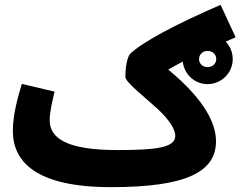

<svg xmlns="http://www.w3.org/2000/svg" viewBox="-20 -751 992 792"><path d="M438 21C742 21 871 -39 871 -168C871 -233 835 -331 674 -464C692 -474 712 -486 734 -497C739 -445 783 -404 836 -404C894 -404 940 -451 940 -507C940 -535 929 -561 911 -579C924 -585 937 -591 952 -597L890 -731C706 -652 564 -575 518 -530C503 -516 497 -464 497 -434C497 -413 569 -357 630 -302C678 -257 703 -218 703 -191C703 -142 626 -132 464 -132C255 -132 185 -181 185 -255C185 -290 196 -334 205 -373L70 -405C55 -354 33 -281 33 -211C33 -84 128 21 438 21ZM836 -474C817 -474 801 -488 801 -507C801 -527 817 -541 836 -541C856 -541 872 -528 872 -507C872 -488 856 -474 836 -474Z"/></svg>

Font: Noto Sans Arabic UI XBd
Style: Regular
Weight: 800
Designer: Monotype Design Team, Nadine Chahine and Nizar Qandah
Foundry: Monotype Imaging Inc.
Version: Version 2.010